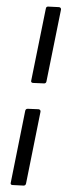

<svg xmlns="http://www.w3.org/2000/svg" viewBox="-67 -856 397 1116"><g transform="rotate(5 131.5 -298.0)"><path d="M243.2 -812 195.3 -388.2Q193.8 -377 183.1 -376L117.2 -373Q106.4 -374.5 106.4 -382.8L154.8 -809.6Q155.8 -816.4 158.2 -819.3Q160.6 -822.3 167.5 -822.8L230.5 -825.2Q243.2 -824.2 243.2 -812ZM176.3 -210.4 128.9 212.9Q127.4 225.1 115.7 226.1L50.3 228.5Q39.6 228 39.6 218.8L87.4 -208.5Q89.4 -219.7 100.6 -220.7L163.6 -223.6Q176.3 -222.7 176.3 -210.4Z"/></g></svg>

Font: Contrail One
Style: Regular
Weight: 400
Designer: Riccardo De Franceschi
Foundry: Sorkin Type Co.
Version: Version 1.003